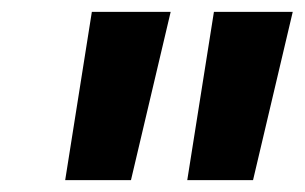

<svg xmlns="http://www.w3.org/2000/svg" viewBox="-20 -720 514 324"><path d="M90 -416H201L268 -700H135ZM296 -416H407L474 -700H341Z"/></svg>

Font: AWKNG-Font
Style: Bold Italic
Weight: 700
Italic angle: -11.3°
Designer: Awakening Church
Foundry: Awakening Church
Version: Version 1.700;PS 001.700;hotconv 1.0.88;makeotf.lib2.5.64775